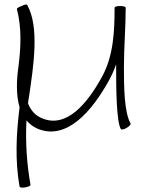

<svg xmlns="http://www.w3.org/2000/svg" viewBox="-20 -568 647 863"><path d="M56 -527C78 -443 74 -355 63 -269C54 -207 52 -140 68 -86C53 33 47 153 68 271C69 275 80 277 94 274C107 272 118 267 117 262C100 167 94 70 99 -27C112 -11 129 2 150 11C280 64 393 -68 469 -205C482 -229 493 -253 502 -279C502 -275 502 -271 502 -267C502 -171 503 -24 523 12C526 16 537 14 549 7C561 0 569 -9 567 -13C538 -63 537 -180 537 -267C537 -356 545 -444 545 -533C545 -538 534 -541 520 -541C506 -541 495 -538 495 -533C495 -426 490 -316 438 -222C374 -105 280 10 170 -36C137 -49 118 -73 106 -103C107 -113 108 -122 110 -131C131 -272 158 -448 102 -546C100 -550 89 -547 77 -541C65 -537 55 -531 56 -527Z"/></svg>

Font: Nupuram Thin
Style: Regular
Weight: 100
Designer: Santhosh Thottingal (santhosh.thottingal@gmail.com)
Foundry: SMC
Version: Version 1.000